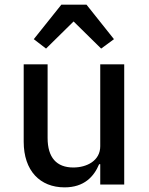

<svg xmlns="http://www.w3.org/2000/svg" viewBox="-20 -792 640 824"><path d="M410.2 0H513.1V-516H410.2V-164.4C410.2 -102.3 352.6 -73.2 294.7 -73.2C222.7 -73.2 184.3 -115.8 184.3 -199.9V-516H81.7V-183.9C81.7 -58.9 152 12.1 257.1 12.1C341.3 12.1 383.2 -34.1 405.5 -87.4H410.2ZM125 -623.9 177.6 -583.5 295.8 -699.9 414.1 -583.5 469.1 -623.9 351.2 -772H243.3Z"/></svg>

Font: Margiela Mono Medium
Style: Regular
Weight: 500
Designer: Mike Abbink, Paul van der Laan, Pieter van Rosmalen
Foundry: Bold Monday
Version: Version 2.003 2021